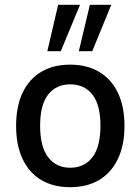

<svg xmlns="http://www.w3.org/2000/svg" viewBox="-20 -770 584 799"><path d="M272 9Q202 9 151.5 -21Q101 -51 74 -108.5Q47 -166 47 -246Q47 -327 74 -384Q101 -441 151.5 -471Q202 -501 272 -501Q342 -501 392.5 -471Q443 -441 470.5 -384Q498 -327 498 -246Q498 -166 470.5 -108.5Q443 -51 392.5 -21Q342 9 272 9ZM272 -72Q331 -72 364.5 -115.5Q398 -159 398 -247Q398 -334 364.5 -376.5Q331 -419 272 -419Q214 -419 180.5 -376.5Q147 -334 147 -247Q147 -159 180.5 -115.5Q214 -72 272 -72ZM308 -557 354 -750H443L364 -557ZM177 -557 222 -750H313L233 -557Z"/></svg>

Font: Nunito Sans 10pt SemiCondensed SemiBold
Style: Regular
Weight: 600
Width: 4
Designer: Vernon Adams
Foundry: Vernon Adams
Version: Version 3.101;gftools[0.9.27]